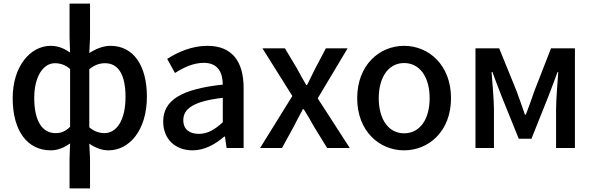

<svg xmlns="http://www.w3.org/2000/svg" viewBox="-20 -817 3280 1060"><path d="M364 223H477V57L473 -24C507 0 544 13 579 13C692 13 791 -95 791 -284C791 -453 718 -564 590 -564C550 -564 508 -547 473 -524L477 -608V-797H364V-608L367 -527C336 -548 303 -564 260 -564C149 -564 50 -453 50 -275C50 -92 133 13 260 13C301 13 337 -4 367 -25L364 57ZM287 -82C212 -82 169 -151 169 -276C169 -395 219 -468 283 -468C311 -468 340 -460 367 -436V-117C341 -91 316 -82 287 -82ZM556 -82C533 -82 503 -89 473 -114V-435C504 -460 532 -468 560 -468C638 -468 673 -397 673 -282C673 -153 624 -82 556 -82Z M1043 13C1109 13 1168 -20 1218 -63H1222L1231 0H1325V-331C1325 -477 1262 -564 1125 -564C1037 -564 960 -528 903 -492L946 -414C993 -444 1047 -470 1105 -470C1186 -470 1209 -414 1210 -350C981 -325 881 -264 881 -146C881 -49 948 13 1043 13ZM1078 -78C1029 -78 992 -100 992 -154C992 -216 1047 -258 1210 -277V-142C1165 -101 1126 -78 1078 -78Z M1416 0H1537L1601 -117C1618 -150 1635 -183 1652 -214H1657C1677 -183 1696 -149 1714 -117L1786 0H1911L1734 -274L1899 -550H1779L1721 -440C1706 -409 1690 -378 1675 -347H1671C1653 -378 1635 -409 1619 -440L1553 -550H1429L1594 -287Z M2211 13C2347 13 2470 -92 2470 -275C2470 -458 2347 -564 2211 -564C2075 -564 1952 -458 1952 -275C1952 -92 2075 13 2211 13ZM2211 -81C2125 -81 2071 -158 2071 -275C2071 -391 2125 -469 2211 -469C2298 -469 2352 -391 2352 -275C2352 -158 2298 -81 2211 -81Z M2605 0H2707V-214C2707 -266 2698 -360 2694 -419H2699C2714 -375 2735 -324 2751 -281L2844 -51H2914L3006 -281C3022 -324 3042 -374 3058 -419H3062C3058 -360 3050 -266 3050 -214V0H3154V-550H3022L2930 -314C2915 -269 2899 -226 2883 -184H2878C2864 -226 2848 -269 2832 -314L2736 -550H2605Z"/></svg>

Font: Source Han Sans JP Medium
Style: Regular
Weight: 500
Designer: Ryoko NISHIZUKA 西塚涼子 (kana, bopomofo & ideographs); Paul D. Hunt (Latin, Greek & Cyrillic); Sandoll Communications 산돌커뮤니
Foundry: Adobe
Version: Version 2.002;hotconv 1.0.116;makeotfexe 2.5.65601